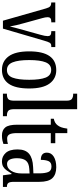

<svg xmlns="http://www.w3.org/2000/svg" viewBox="558 -1358 810 1966"><g transform="rotate(90 963.0 -375.0)"><path d="M66 -442Q57 -474 43.5 -484.5Q30 -495 5 -495V-536H209V-495H198Q176 -495 166 -485.5Q156 -476 156 -459Q156 -446 158.5 -432.5Q161 -419 165 -405L216 -220Q227 -183 237 -140Q247 -97 251 -71Q256 -91 265 -127.5Q274 -164 287 -208L336 -384Q350 -432 350 -460Q350 -495 307 -495H299V-536H462V-495H451Q428 -495 418 -479.5Q408 -464 395 -417L273 0H192Z M695 10Q607 10 556.5 -59Q506 -128 506 -269Q506 -409 554.5 -477.5Q603 -546 698 -546Q785 -546 835.5 -477.5Q886 -409 886 -269Q886 -128 837.5 -59Q789 10 695 10ZM697 -41Q753 -41 775 -99Q797 -157 797 -269Q797 -381 774.5 -437.5Q752 -494 696 -494Q641 -494 618 -437.5Q595 -381 595 -269Q595 -157 618.5 -99Q642 -41 697 -41Z M939 0V-41H949Q978 -41 994.5 -54.5Q1011 -68 1011 -115V-651Q1011 -695 991.5 -707Q972 -719 949 -719H939V-760H1098V-115Q1098 -68 1115 -54.5Q1132 -41 1161 -41H1170V0Z M1368 10Q1312 10 1284.5 -24.5Q1257 -59 1257 -145V-490H1196V-521Q1240 -529 1263 -560Q1275 -575 1283 -596Q1291 -617 1297 -659H1343V-536H1446V-490H1343V-144Q1343 -90 1356 -66.5Q1369 -43 1398 -43Q1415 -43 1428 -45Q1441 -47 1454 -51V-5Q1441 0 1419 5Q1397 10 1368 10Z M1631 10Q1581 10 1545.5 -29Q1510 -68 1510 -150Q1510 -230 1554.5 -267.5Q1599 -305 1690 -309L1755 -312V-373Q1755 -429 1742 -463Q1729 -497 1685 -497Q1643 -497 1630 -467Q1617 -437 1617 -388Q1543 -388 1543 -450Q1543 -495 1584 -520.5Q1625 -546 1692 -546Q1766 -546 1804 -506.5Q1842 -467 1842 -372V-113Q1842 -71 1853 -56Q1864 -41 1891 -41H1894V0H1775L1763 -88H1757Q1740 -60 1724 -37.5Q1708 -15 1686.5 -2.5Q1665 10 1631 10ZM1659 -42Q1703 -42 1729.5 -84.5Q1756 -127 1756 -191V-273L1710 -270Q1648 -266 1624 -234.5Q1600 -203 1600 -144Q1600 -98 1614 -70Q1628 -42 1659 -42Z"/></g></svg>

Font: Noto Serif Lao ExtraCondensed
Style: Regular
Weight: 400
Width: 2
Designer: Monotype Design Team
Foundry: Monotype Imaging Inc.
Version: Version 2.003; ttfautohint (v1.8.4.7-5d5b)